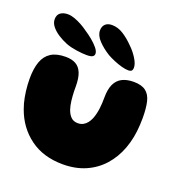

<svg xmlns="http://www.w3.org/2000/svg" viewBox="-153 -987 1076 1140"><g transform="rotate(20 385.5 -417.0)"><path d="M368 21Q244.5 21 160.2 -41Q76 -103 39 -206.5Q33 -223 28.2 -240.2Q23.5 -257.5 20.2 -275.5Q17 -293.5 14.5 -312.2Q12 -331 10.8 -350.5Q9.5 -370 9.5 -390.5Q9.5 -454 25 -497.2Q40.5 -540.5 75.2 -562.8Q110 -585 167.5 -585Q206.5 -585 232 -570.5Q257.5 -556 270.2 -524.2Q283 -492.5 283 -440.5Q283 -425 283.2 -409.5Q283.5 -394 284.8 -379.5Q286 -365 287.5 -351Q289 -337 291.8 -324.5Q294.5 -312 298 -301Q307 -273 323.8 -256Q340.5 -239 368 -239Q387 -239 401.5 -246.8Q416 -254.5 426.8 -268.2Q437.5 -282 445 -300Q450.5 -314.5 454.5 -330.8Q458.5 -347 460.8 -364.5Q463 -382 464 -400.2Q465 -418.5 465 -436.5Q465 -488.5 480.2 -521Q495.5 -553.5 525.2 -568.5Q555 -583.5 597.5 -583.5Q647.5 -583.5 674.2 -563.2Q701 -543 710.8 -502.2Q720.5 -461.5 720.5 -399Q720.5 -377.5 719.2 -357Q718 -336.5 715.8 -316.2Q713.5 -296 709.8 -277Q706 -258 701 -239.8Q696 -221.5 689.5 -204Q664 -135 618.8 -84.5Q573.5 -34 510.5 -6.5Q447.5 21 368 21ZM278 -637Q252 -637 214.2 -642.5Q176.5 -648 147.5 -659Q116.5 -671.5 89.2 -689.2Q62 -707 45.2 -728.2Q28.5 -749.5 28.5 -773Q28.5 -800 46.2 -813.5Q64 -827 93.5 -827Q112.5 -827 135.2 -819Q158 -811 181 -798.5Q204 -786 223.5 -771.5Q247 -756.5 270.5 -737Q294 -717.5 310.2 -697.8Q326.5 -678 326.5 -662Q326.5 -650 316.2 -643.5Q306 -637 278 -637ZM542 -636.5Q524.5 -636.5 499.8 -643.2Q475 -650 449.5 -660.8Q424 -671.5 404.5 -682.5Q362.5 -708.5 333.2 -739.5Q304 -770.5 304 -802Q304 -827.5 319 -842Q334 -856.5 361 -856.5Q399 -856.5 433.8 -834.2Q468.5 -812 500.5 -779Q528 -753 548.8 -719.8Q569.5 -686.5 569.5 -662.5Q569.5 -650.5 563.8 -643.5Q558 -636.5 542 -636.5Z"/></g></svg>

Font: Gluten ExtraBold
Style: Regular
Weight: 800
Designer: Tyler Finck
Foundry: Etcetera Type Company
Version: Version 1.300